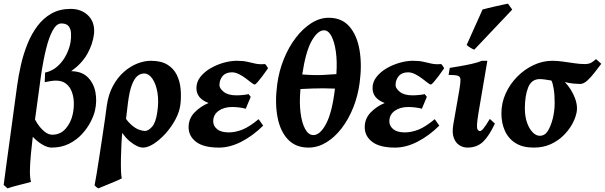

<svg xmlns="http://www.w3.org/2000/svg" viewBox="-29 -791 3324 1055"><path d="M493.2 -185.1Q487.3 -157.7 469.5 -122.6Q451.7 -87.4 422.1 -54.9Q392.6 -22.5 350.6 -1.2Q308.6 20 254.4 20Q234.4 20 209.5 6.6Q184.6 -6.8 161.9 -28.6Q139.2 -50.3 124.3 -75.2Q109.4 -100.1 109.4 -123Q109.4 -127 109.6 -130.9Q109.9 -134.8 111.3 -138.2L137.2 -209.5Q138.2 -191.4 148.7 -164.8Q159.2 -138.2 176.5 -112.1Q193.8 -85.9 215.1 -68.4Q236.3 -50.8 258.3 -50.8Q302.7 -50.8 331.8 -84Q360.8 -117.2 370.6 -163.1Q377.4 -193.8 376.7 -226.3Q376 -258.8 365.7 -286.4Q355.5 -314 334 -331.1Q312.5 -348.1 277.8 -348.1Q265.6 -348.1 247.6 -345.2Q229.5 -342.3 216.8 -339.4L218.8 -392.1Q259.3 -400.9 288.8 -428.2Q318.4 -455.6 335.9 -491.5Q353.5 -527.3 358.9 -561Q362.3 -584 361.3 -607.4Q360.4 -630.9 348.6 -646.5Q336.9 -662.1 308.1 -662.1Q282.2 -662.1 261.2 -624.8Q240.2 -587.4 224.1 -522Q208 -456.5 195.8 -372.1Q173.8 -215.3 160.4 -112.5Q147 -9.8 141.1 52.5Q135.3 114.7 135.3 149.9Q135.3 189 141.6 208.5Q133.8 210.9 115.5 215.6Q97.2 220.2 75.4 225.8Q53.7 231.4 36.1 236.3Q18.6 241.2 12.2 244.1L-8.8 225.1Q-4.4 189 6.1 112.8Q16.6 36.6 31.5 -72.5Q46.4 -181.6 64.5 -315.9Q72.3 -373.5 85.9 -433.8Q99.6 -494.1 121.8 -549.3Q144 -604.5 176.5 -647.9Q209 -691.4 254.2 -716.8Q299.3 -742.2 359.4 -742.2Q418.9 -742.2 456.1 -705.1Q493.2 -668 487.8 -605.5Q480.5 -546.9 450.4 -494.1Q420.4 -441.4 362.3 -399.9Q421.4 -398.9 453.9 -366Q486.3 -333 495.4 -284.2Q504.4 -235.4 493.2 -185.1Z M962.4 -217.8Q957.5 -176.8 935.1 -134.8Q912.6 -92.8 880.9 -57.6Q849.1 -22.5 816.2 -1.2Q783.2 20 757.3 20Q726.1 20 683.6 -14.9Q641.1 -49.8 602.5 -133.3Q608.9 -138.2 609.9 -149.2Q610.8 -160.2 615 -170.4Q619.1 -180.7 634.8 -182.6Q662.1 -133.3 688 -109.4Q713.9 -85.4 734.9 -78.4Q755.9 -71.3 767.1 -71.3Q785.6 -71.3 806.4 -94.2Q827.1 -117.2 835.4 -175.8Q844.2 -234.4 836.2 -282.2Q828.1 -330.1 808.3 -358.6Q788.6 -387.2 762.2 -387.2Q743.7 -387.2 726.6 -373.8Q709.5 -360.4 695.8 -325Q682.1 -289.6 673.8 -224.1Q671.9 -208 668.9 -182.9Q666 -157.7 663.6 -137.7Q661.1 -117.7 661.1 -117.7Q655.8 -139.2 651.6 -124.8Q647.5 -110.4 645 -82Q640.6 -45.4 638.4 -2.7Q636.2 40 635.5 80.3Q634.8 120.6 636 149.9Q637.2 179.2 640.1 189Q627.9 195.8 601.8 206.8Q575.7 217.8 549.6 228.3Q523.4 238.8 511.2 244.1Q500 238.3 490.7 227.5Q494.6 208 501.5 166.7Q508.3 125.5 516.4 72.8Q524.4 20 532.7 -34.4Q541 -88.9 547.6 -135.3Q554.2 -181.6 557.6 -209Q566.4 -272.5 591.8 -319.1Q617.2 -365.7 652.1 -396.2Q687 -426.8 725.6 -441.9Q764.2 -457 799.8 -457Q856 -457 890.4 -436Q924.8 -415 942.1 -380.1Q959.5 -345.2 963.4 -303Q967.3 -260.7 962.4 -217.8Z M1443.8 -416Q1429.2 -394.5 1413.8 -374Q1398.4 -353.5 1386.7 -340.1Q1375 -326.7 1370.1 -326.7Q1365.2 -326.7 1352.3 -336.7Q1339.4 -346.7 1321.8 -360.1Q1304.2 -373.5 1284.2 -383.5Q1264.2 -393.6 1245.6 -393.6Q1211.4 -393.6 1194.1 -372.8Q1176.8 -352.1 1176.8 -323.2Q1176.8 -305.7 1200.2 -286.4Q1223.6 -267.1 1270.5 -267.1Q1286.1 -267.1 1305.4 -269Q1324.7 -271 1336.9 -273.9L1348.6 -258.8L1321.3 -193.4Q1306.2 -198.2 1284.2 -200.7Q1262.2 -203.1 1246.6 -203.1Q1202.1 -203.1 1172.4 -182.1Q1142.6 -161.1 1142.6 -124Q1142.6 -99.1 1164.1 -81.3Q1185.5 -63.5 1227.5 -63.5Q1263.7 -63.5 1302 -78.4Q1340.3 -93.3 1392.1 -136.2L1417 -100.6Q1361.3 -45.4 1298.1 -12.7Q1234.9 20 1173.8 20Q1089.8 20 1048.6 -11.5Q1007.3 -43 1007.3 -91.8Q1007.3 -139.2 1039.8 -172.9Q1072.3 -206.5 1117.2 -225.1Q1050.3 -249.5 1050.3 -307.1Q1050.3 -340.8 1072 -368.4Q1093.8 -396 1127.7 -415.8Q1161.6 -435.5 1200 -446.3Q1238.3 -457 1271.5 -457Q1307.1 -457 1330.6 -451.4Q1354 -445.8 1375.5 -441.2Q1397 -436.5 1426.8 -439Q1431.2 -437 1436 -429Q1440.9 -420.9 1443.8 -416Z M1947.3 -336.9Q1937.5 -263.2 1911.4 -198.5Q1885.3 -133.8 1847.2 -84.7Q1809.1 -35.6 1762.7 -7.8Q1716.3 20 1666 20Q1595.2 20 1552.5 -25.6Q1509.8 -71.3 1495.4 -149.9Q1481 -228.5 1494.1 -327.1Q1503.9 -400.9 1530.8 -467Q1557.6 -533.2 1596.7 -584Q1635.7 -634.8 1682.1 -664.1Q1728.5 -693.4 1777.3 -693.4Q1849.1 -693.4 1890.9 -645.3Q1932.6 -597.2 1946.5 -516.4Q1960.4 -435.5 1947.3 -336.9ZM1692.9 -48.8Q1730.5 -48.8 1763.4 -111.8Q1796.4 -174.8 1811.5 -304.2Q1772.9 -305.7 1744.9 -305.7Q1716.8 -305.7 1689 -304.7Q1661.1 -303.7 1622.1 -301.8Q1615.2 -230 1622.3 -172.9Q1629.4 -115.7 1647.7 -82.3Q1666 -48.8 1692.9 -48.8ZM1751.5 -624.5Q1716.3 -624.5 1683.3 -565.7Q1650.4 -506.8 1631.8 -381.8Q1673.3 -378.9 1700.7 -378.4Q1728 -377.9 1754.6 -379.6Q1781.2 -381.3 1819.3 -383.8Q1824.2 -453.1 1816.4 -507.6Q1808.6 -562 1791.7 -593.3Q1774.9 -624.5 1751.5 -624.5Z M2411.6 -416Q2397 -394.5 2381.6 -374Q2366.2 -353.5 2354.5 -340.1Q2342.8 -326.7 2337.9 -326.7Q2333 -326.7 2320.1 -336.7Q2307.1 -346.7 2289.6 -360.1Q2272 -373.5 2252 -383.5Q2231.9 -393.6 2213.4 -393.6Q2179.2 -393.6 2161.9 -372.8Q2144.5 -352.1 2144.5 -323.2Q2144.5 -305.7 2168 -286.4Q2191.4 -267.1 2238.3 -267.1Q2253.9 -267.1 2273.2 -269Q2292.5 -271 2304.7 -273.9L2316.4 -258.8L2289.1 -193.4Q2273.9 -198.2 2252 -200.7Q2230 -203.1 2214.4 -203.1Q2169.9 -203.1 2140.1 -182.1Q2110.4 -161.1 2110.4 -124Q2110.4 -99.1 2131.8 -81.3Q2153.3 -63.5 2195.3 -63.5Q2231.4 -63.5 2269.8 -78.4Q2308.1 -93.3 2359.9 -136.2L2384.8 -100.6Q2329.1 -45.4 2265.9 -12.7Q2202.6 20 2141.6 20Q2057.6 20 2016.4 -11.5Q1975.1 -43 1975.1 -91.8Q1975.1 -139.2 2007.6 -172.9Q2040 -206.5 2085 -225.1Q2018.1 -249.5 2018.1 -307.1Q2018.1 -340.8 2039.8 -368.4Q2061.5 -396 2095.5 -415.8Q2129.4 -435.5 2167.7 -446.3Q2206.1 -457 2239.3 -457Q2274.9 -457 2298.3 -451.4Q2321.8 -445.8 2343.3 -441.2Q2364.7 -436.5 2394.5 -439Q2398.9 -437 2403.8 -429Q2408.7 -420.9 2411.6 -416Z M2690.4 -111.8Q2657.7 -42.5 2624.3 -11.2Q2590.8 20 2539.6 20Q2516.1 20 2495.4 7.1Q2474.6 -5.9 2464.4 -33.7Q2454.1 -61.5 2461.9 -107.4L2495.1 -297.4Q2501.5 -335.4 2501.2 -352.8Q2501 -370.1 2486.6 -374.8Q2472.2 -379.4 2436 -379.4L2442.4 -418Q2462.9 -421.4 2496.3 -427Q2529.8 -432.6 2563.7 -440.2Q2597.7 -447.8 2619.1 -457H2648.9L2600.1 -170.4Q2592.8 -125.5 2592 -105.5Q2591.3 -85.4 2595.2 -79.6Q2599.1 -73.7 2604.5 -71.3Q2612.8 -67.9 2625.7 -82.8Q2638.7 -97.7 2662.6 -137.7ZM2785.6 -738.3 2577.1 -518.1Q2569.3 -520.5 2556.4 -528.3Q2543.5 -536.1 2535.2 -543.9L2622.6 -738.8Q2630.9 -741.2 2649.7 -745.8Q2668.5 -750.5 2690.9 -755.6Q2713.4 -760.7 2733.2 -764.9Q2752.9 -769 2762.2 -771Z M3274.9 -440.4Q3258.8 -419.4 3239 -393.6Q3219.2 -367.7 3198.5 -348.6Q3177.7 -329.6 3158.2 -329.6Q3145.5 -329.6 3121.6 -331.8Q3097.7 -334 3074.7 -340.3Q3112.3 -300.3 3130.6 -251Q3148.9 -201.7 3136.2 -161.1Q3129.9 -134.8 3112.1 -103.8Q3094.2 -72.8 3064.9 -44.4Q3035.6 -16.1 2995.4 2Q2955.1 20 2903.3 20Q2843.3 20 2804 -4.6Q2764.6 -29.3 2745.4 -72Q2726.1 -114.7 2726.1 -168Q2726.1 -225.1 2749.5 -277.1Q2772.9 -329.1 2813 -369.6Q2853 -410.2 2903.1 -433.6Q2953.1 -457 3006.3 -457Q3032.7 -457 3064.2 -452.6Q3095.7 -448.2 3126.7 -443.6Q3157.7 -439 3183.1 -439Q3207.5 -439 3220.5 -447Q3233.4 -455.1 3246.1 -466.3ZM3007.8 -137.2Q3018.6 -180.2 3018.8 -224.6Q3019 -269 3013.4 -303.2Q3007.8 -337.4 3000.5 -348.6Q2987.8 -351.1 2966.1 -354Q2944.3 -356.9 2935.1 -356.4Q2891.1 -355.5 2873 -310.1Q2855 -264.6 2855 -194.8Q2855 -151.4 2866.9 -117.4Q2878.9 -83.5 2897.7 -64.2Q2916.5 -44.9 2936.5 -44.9Q2964.8 -44.9 2981 -71Q2997.1 -97.2 3007.8 -137.2Z"/></svg>

Font: Gentium Book Plus
Style: Bold Italic
Weight: 700
Italic angle: -8°
Designer: Victor Gaultney, Annie Olsen, Iska Routamaa, Becca Hirsbrunner
Foundry: SIL International
Version: Version 6.101